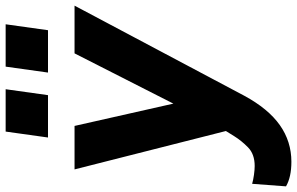

<svg xmlns="http://www.w3.org/2000/svg" viewBox="-217 -624 1052 680"><g transform="rotate(-90 309.0 -284.0)"><path d="M76 222Q22 222 -11 203L-2 83Q12 87 30 89.5Q48 92 61 92Q103 92 127 68.5Q151 45 167 19L185 -10L49 -546H203L282 -196L460 -546H629L310 55Q264 140 206 181Q148 222 76 222ZM162 -640 183 -790H333L312 -640ZM392 -640 413 -790H563L542 -640Z"/></g></svg>

Font: Plus Jakarta Sans ExtraBold
Style: Italic
Weight: 800
Italic angle: -8°
Designer: Gumpita Rahayu
Foundry: Tokotype
Version: Version 2.071; ttfautohint (v1.8.4.7-5d5b);gftools[0.9.29]